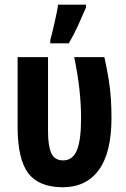

<svg xmlns="http://www.w3.org/2000/svg" viewBox="-20 -791 539 820"><path d="M247.1 8.8Q145 7.8 100.6 -51.3Q56.2 -110.4 55.2 -244.1V-546.9H185.1V-230Q185.1 -168 199 -137Q212.9 -106 250 -106Q290 -106 308.1 -148.4Q326.2 -190.9 326.2 -286.1Q326.2 -408.2 296.9 -546.9H425.8Q437.5 -493.7 444.1 -452.1Q450.7 -410.6 453.4 -371.8Q456.1 -333 456.1 -287.1Q456.1 -139.2 402.1 -65.2Q348.1 8.8 247.1 8.8ZM194.8 -606V-620.1Q197.8 -630.4 202.9 -651.1Q208 -671.9 213.4 -695.8Q218.8 -719.7 222.9 -740.2Q227.1 -760.7 228 -771H347.2V-758.8Q332 -723.1 313.7 -682.9Q295.4 -642.6 273.9 -606Z"/></svg>

Font: Open Sans Condensed
Style: Bold
Weight: 700
Width: 3
Designer: Monotype Design Team
Foundry: Monotype Imaging Inc.
Version: Version 3.003; ttfautohint (v1.8.4)